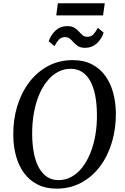

<svg xmlns="http://www.w3.org/2000/svg" viewBox="-20 -1110 740 1140"><path d="M315.5 10Q251 10 203 -14.5Q155 -39 123.2 -82Q91.5 -125 75.5 -182.2Q59.5 -239.5 59 -304.5Q57.5 -397.5 82 -478.5Q106.5 -559.5 153.2 -621.2Q200 -683 265.5 -718Q331 -753 412 -753Q477.5 -753 525.5 -728.2Q573.5 -703.5 604.8 -660.2Q636 -617 651.5 -560.8Q667 -504.5 668 -441Q669 -348.5 645 -267Q621 -185.5 574.8 -123.2Q528.5 -61 463 -25.5Q397.5 10 315.5 10ZM327.5 -40.5Q368.5 -40.5 404.2 -60Q440 -79.5 468 -115.2Q496 -151 516 -200Q536 -249 546.2 -307.8Q556.5 -366.5 555.5 -431.5Q555 -493.5 545.2 -543.2Q535.5 -593 516.2 -628.2Q497 -663.5 468 -682.5Q439 -701.5 399.5 -701.5Q358 -701.5 322.5 -682Q287 -662.5 258.8 -627.2Q230.5 -592 210.8 -543.5Q191 -495 180.8 -436.5Q170.5 -378 171 -313.5Q171.5 -250.5 181.5 -200Q191.5 -149.5 211.2 -114Q231 -78.5 259.8 -59.5Q288.5 -40.5 327.5 -40.5ZM485 -826Q460 -826 444.5 -835.5Q429 -845 417.8 -857.8Q406.5 -870.5 395 -880Q383.5 -889.5 366.5 -889.5Q342.5 -889.5 329 -874.2Q315.5 -859 303.5 -836L269 -865Q283 -904.5 311 -929.8Q339 -955 379.5 -955Q405.5 -955 421.2 -945.5Q437 -936 448 -923.5Q459 -911 470.2 -901.2Q481.5 -891.5 498.5 -891.5Q522 -891.5 535.5 -906.8Q549 -922 561 -945L595.5 -916Q582 -876.5 553.8 -851.2Q525.5 -826 485 -826ZM323.5 -1090.5H602L592 -1018.5H314Z"/></svg>

Font: Merriweather 24pt
Style: Italic
Weight: 400
Italic angle: -7.8°
Designer: Eben Sorkin
Foundry: Eben Sorkin
Version: Version 2.101